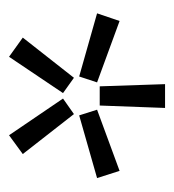

<svg xmlns="http://www.w3.org/2000/svg" viewBox="0 -840 389 429"><g transform="rotate(90 194.5 -625.5)"><path d="M168 -799.8H221.2L215.8 -653.8H172.9ZM9.8 -647.9 26.9 -698.2 164.1 -647.9 150.9 -607.9ZM106.9 -451.2 64 -481.9 153.8 -596.2 188 -571.8ZM361.8 -698.2 377.9 -647.9 237.8 -607.9 225.1 -647.9ZM324.2 -481.9 282.2 -451.2 200.2 -571.8 234.9 -596.2Z"/></g></svg>

Font: Cooper Hewitt
Style: Book
Weight: 705
Designer: Village Type and Design LLC
Foundry: Cooper Hewitt Smithsonian Design Museum
Version: 1.000